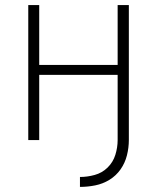

<svg xmlns="http://www.w3.org/2000/svg" viewBox="-20 -550 616 754"><path d="M294 184Q324 184 354 178Q384 172 410 156Q436 140 453.5 115Q471 90 478.5 60Q486 30 486 0V-530H442V-295H134V-530H91V0H134V-256H442V0Q442 29 433 58Q424 87 402.5 108Q381 129 352 137Q323 145 294 145Z"/></svg>

Font: Iosevka Sparkle Extralight
Style: Regular
Weight: 200
Designer: Belleve Invis
Foundry: Belleve Invis
Version: Version 4.5.0; ttfautohint (v1.8.3)